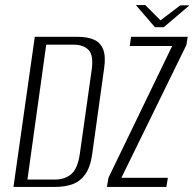

<svg xmlns="http://www.w3.org/2000/svg" viewBox="-20 -736 766 756"><path d="M33 0 117 -591H286Q324 -591 349.5 -580Q375 -569 386 -542Q397 -515 390 -467L343 -129Q336 -78 315.5 -49.5Q295 -21 265 -10.5Q235 0 197 0ZM88 -29H197Q234 -29 259.5 -49.5Q285 -70 294 -128L341 -461Q349 -519 328.5 -539.5Q308 -560 271 -560H162ZM401 0 407 -36 658 -555H491L496 -591H719L714 -559L458 -36H641L635 0ZM590 -629 515 -716H552L612 -656L690 -715H726L625 -629Z"/></svg>

Font: Alumni Sans Light
Style: Italic
Weight: 300
Italic angle: -8°
Version: Version 1.016